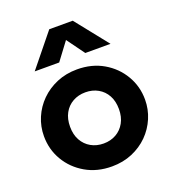

<svg xmlns="http://www.w3.org/2000/svg" viewBox="-140 -871 897 995"><g transform="rotate(-20 308.0 -374.0)"><path d="M308.5 15Q227 15 164 -21.5Q101 -58 65.2 -118.8Q29.5 -179.5 29.5 -252.5Q29.5 -306 50 -354.2Q70.5 -402.5 108 -439.8Q145.5 -477 196.5 -498.5Q247.5 -520 308.5 -520Q390 -520 452.8 -483.5Q515.5 -447 551.2 -386.2Q587 -325.5 587 -252.5Q587 -199.5 566.5 -151Q546 -102.5 508.8 -65.2Q471.5 -28 420.5 -6.5Q369.5 15 308.5 15ZM308.5 -111.5Q347 -111.5 377.5 -128.8Q408 -146 425.5 -177.8Q443 -209.5 443 -252.5Q443 -296 425.8 -327.5Q408.5 -359 378 -376.2Q347.5 -393.5 308.5 -393.5Q269.5 -393.5 238.8 -376.2Q208 -359 190.8 -327.5Q173.5 -296 173.5 -252.5Q173.5 -209 191 -177.5Q208.5 -146 239 -128.8Q269.5 -111.5 308.5 -111.5ZM99.5 -585 245 -764.5H374.5L517.5 -585H378.5L307.5 -682.5L234.5 -585Z"/></g></svg>

Font: Geologica Thin Roman SemiBold
Style: Regular
Weight: 600
Version: Version 1.010;gftools[0.9.28]